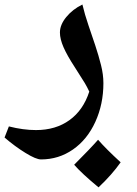

<svg xmlns="http://www.w3.org/2000/svg" viewBox="-60 -450 600 843"><path d="M120.1 250Q98.1 250 51.8 221.4Q5.4 192.9 -40 153.8L-21 105Q42 121.1 98.1 121.1Q184.6 121.1 245.1 77.4Q305.7 33.7 332 -47.9Q321.8 -69.3 312.5 -85Q303.2 -100.6 268.1 -155.3Q234.9 -206.1 219 -242.4Q203.1 -278.8 203.1 -307.1Q203.1 -341.3 231 -375.2Q258.8 -409.2 301.8 -430.2Q312.5 -385.3 328.1 -339.8Q343.8 -294.4 358.4 -250.2Q373 -206.1 383.5 -164.3Q394 -122.6 394 -85Q394 7.3 358.6 85Q323.2 162.6 260.5 206.3Q197.8 250 120.1 250ZM469.7 262.7Q431.6 316.9 372.6 372.6Q299.3 312 265.6 273.4Q336.4 202.6 370.6 163.6Q404.8 203.1 469.7 262.7Z"/></svg>

Font: Sahl Naskh
Style: Bold
Weight: 700
Designer: Pascal Zoghbi
Version: Version 1.001